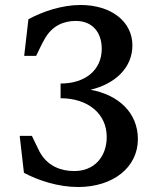

<svg xmlns="http://www.w3.org/2000/svg" viewBox="-20 -735 640 770"><path d="M223 -400V-341C334 -341 408 -278 408 -186C408 -106 358 -49 278 -49C228 -49 172 -66 139 -126C128 -147 119 -168 108 -190H59L76 -42C134 -11 214 15 293 15C434 15 533 -64 533 -177C533 -283 455 -355 343 -375C443 -399 511 -464 511 -553C511 -648 427 -715 303 -715C228 -715 152 -689 94 -658L77 -511H125C136 -533 145 -554 157 -575C189 -635 239 -651 284 -651C351 -651 388 -605 388 -539C388 -455 323 -400 223 -400Z"/></svg>

Font: LT Superior Serif Semibold
Style: Regular
Weight: 600
Designer: Daniel Lyons
Foundry: LyonsType
Version: Version 2.120;FEAKit 1.0